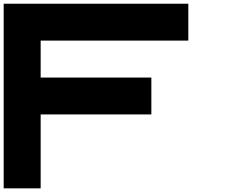

<svg xmlns="http://www.w3.org/2000/svg" viewBox="-20 -820 1240 1040"><path d="M0 -799.8H1000V-600.1H200.2V-399.9H799.8V-200.2H200.2V200.2H0Z"/></svg>

Font: QuinqueFive
Style: Regular
Weight: 400
Monospace: yes
Designer: GGBotNet
Foundry: GGBotNet
Version: 1.1